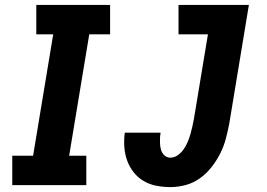

<svg xmlns="http://www.w3.org/2000/svg" viewBox="-20 -755 1090 783"><path d="M30 0V-120H115L197 -615H128V-735H429V-615H344L262 -120H332V0ZM675 8Q646 8 617.5 2.5Q589 -3 565.5 -17Q542 -31 525 -52.5Q508 -74 498.5 -100.5Q489 -127 487 -156Q485 -185 489 -214H635Q633 -203 632.5 -192Q632 -181 632.5 -171Q633 -161 635 -150.5Q637 -140 642 -131.5Q647 -123 655.5 -117.5Q664 -112 675 -112Q691 -112 705.5 -122.5Q720 -133 729.5 -147Q739 -161 745.5 -176.5Q752 -192 756.5 -207.5Q761 -223 764.5 -239Q768 -255 771 -271L828 -615H708V-735H995L915 -251Q909 -220 901 -189.5Q893 -159 878.5 -130Q864 -101 843.5 -74.5Q823 -48 796 -28.5Q769 -9 737.5 -0.5Q706 8 675 8Z"/></svg>

Font: Iosevka Etoile Heavy Oblique
Style: Regular
Weight: 900
Italic angle: -9°
Designer: Belleve Invis
Foundry: Belleve Invis
Version: Version 15.5.2; ttfautohint (v1.8.4)